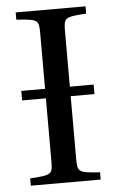

<svg xmlns="http://www.w3.org/2000/svg" viewBox="-51 -728 463 764"><g transform="rotate(-5 180.5 -346.0)"><path d="M36 -341H131V-93C131 -37 129 -35 41 -29V0H320V-29C233 -35 230 -37 230 -93V-341H325V-379H230V-599C230 -655 233 -657 320 -663V-692H41V-663C129 -657 131 -655 131 -599V-379H36Z"/></g></svg>

Font: Lingua Franca
Style: Regular
Weight: 400
Version: Version 1.19